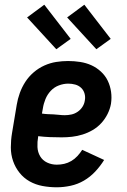

<svg xmlns="http://www.w3.org/2000/svg" viewBox="-20 -787 540 815"><path d="M221 8Q190 8 160.5 2.5Q131 -3 106 -17Q81 -31 63 -53.5Q45 -76 35.5 -103.5Q26 -131 26 -161.5Q26 -192 31 -222L51 -342Q55 -367 64 -392Q73 -417 87.5 -439.5Q102 -462 123 -480Q144 -498 168.5 -509Q193 -520 218.5 -524Q244 -528 269 -528Q295 -528 320.5 -524Q346 -520 368 -510Q390 -500 408.5 -483Q427 -466 437.5 -444Q448 -422 451.5 -397Q455 -372 451 -346Q447 -324 436.5 -303Q426 -282 410 -264.5Q394 -247 373.5 -235Q353 -223 330.5 -216Q308 -209 286 -206.5Q264 -204 242 -204Q216 -204 191.5 -205Q167 -206 142 -209V-207Q138 -185 139 -163Q140 -141 150.5 -123.5Q161 -106 180 -97Q199 -88 221 -88Q237 -88 252.5 -91.5Q268 -95 282.5 -103.5Q297 -112 308.5 -124.5Q320 -137 329 -151L422 -108Q406 -82 384.5 -59Q363 -36 336.5 -20.5Q310 -5 280 1.5Q250 8 221 8ZM255 -298Q269 -298 283 -301Q297 -304 309.5 -312.5Q322 -321 330 -333.5Q338 -346 340 -360Q343 -375 339 -389.5Q335 -404 324.5 -414Q314 -424 299.5 -428Q285 -432 270 -432Q250 -432 230 -424.5Q210 -417 195.5 -401.5Q181 -386 173 -366.5Q165 -347 162 -327L158 -305Q170 -303 182.5 -302.5Q195 -302 207 -301.5Q219 -301 231 -299.5Q243 -298 255 -298ZM389 -578 265 -713 338 -767 450 -622ZM219 -578 95 -713 168 -767 280 -622Z"/></svg>

Font: Iosevka SS18
Style: Bold Italic
Weight: 700
Italic angle: -9°
Monospace: yes
Designer: Belleve Invis
Foundry: Belleve Invis
Version: Version 25.1.1; ttfautohint (v1.8.4)